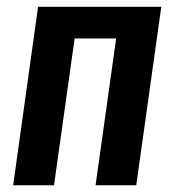

<svg xmlns="http://www.w3.org/2000/svg" viewBox="-20 -549 517 569"><path d="M263.2 0 324.2 -435.1H201.2L140.1 0H19L92.8 -528.8H458L383.8 0Z"/></svg>

Font: Fira Sans Compressed Medium
Style: Italic
Weight: 500
Width: 3
Italic angle: -8°
Designer: Carrois Corporate & Edenspiekermann AG
Foundry: Carrois Corporate GbR & Edenspiekermann AG
Version: Version 4.203;PS 004.203;hotconv 1.0.88;makeotf.lib2.5.64775